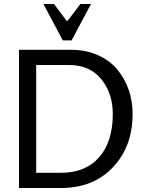

<svg xmlns="http://www.w3.org/2000/svg" viewBox="-20 -940 733 960"><path d="M75 0V-691H335Q410 -691 470 -664Q530 -637 567 -592Q643 -498 643 -370Q643 -208 545 -104Q447 0 284 0ZM324 -615H161V-76H284Q408 -76 476 -154Q544 -232 544 -370Q544 -473 486.5 -544Q429 -615 324 -615ZM318 -836 382 -920H435L338 -738H294L197 -920H250L313 -836Z"/></svg>

Font: Average Sans
Style: Regular
Weight: 400
Designer: Eduardo Rodriguez Tunni
Foundry: Eduardo Rodriguez Tunni
Version: Version 1.002